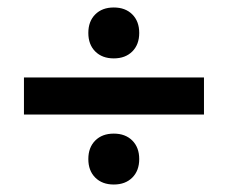

<svg xmlns="http://www.w3.org/2000/svg" viewBox="-20 -580 609 513"><path d="M216 -492Q216 -523 234.5 -541.5Q253 -560 284 -560Q315 -560 333.5 -541.5Q352 -523 352 -492Q352 -461 333.5 -442.5Q315 -424 284 -424Q253 -424 234.5 -442.5Q216 -461 216 -492ZM44 -373H525V-274H44ZM216 -155Q216 -186 234.5 -204.5Q253 -223 284 -223Q315 -223 333.5 -204.5Q352 -186 352 -155Q352 -124 333.5 -105.5Q315 -87 284 -87Q253 -87 234.5 -105.5Q216 -124 216 -155Z"/></svg>

Font: Bai Jamjuree SemiBold
Style: Regular
Weight: 600
Version: Version 1.000; ttfautohint (v1.6)